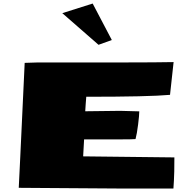

<svg xmlns="http://www.w3.org/2000/svg" viewBox="-20 -1055 1040 1079"><path d="M330.1 -981Q499 -1034.7 499.5 -1034.7H501L608.4 -830.1L533.7 -803.2ZM954.6 4.4H643.6L85.4 0.5L93.8 -171.4Q118.7 -688.5 118.7 -701.7Q177.2 -704.1 195.3 -704.1H689.5Q854 -704.1 955.6 -706.1L935.5 -522Q817.4 -511.2 464.8 -511.2Q463.4 -499.5 461.7 -471.7Q460 -443.8 459 -429.7Q599.6 -432.1 655.3 -432.1L762.7 -429.2Q762.7 -407.7 756.1 -355Q749.5 -302.2 741.7 -273.4Q733.9 -271.5 620.1 -271.5H452.6L447.3 -176.3L960 -170.4Q960 -78.1 957.3 -38.8Q954.6 0.5 954.6 4.4Z"/></svg>

Font: Seymour One
Style: Book
Weight: 400
Designer: vernon adams
Foundry: vernon adams
Version: Version 1.000; ttfautohint (v0.93) -l 8 -r 50 -G 200 -x 0 -w